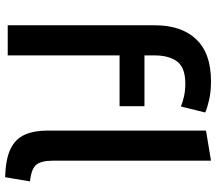

<svg xmlns="http://www.w3.org/2000/svg" viewBox="-66 -750 826 733"><g transform="rotate(90 346.5 -383.0)"><path d="M76 0V-562Q76 -663 129.5 -719.5Q183 -776 289 -776Q331 -776 362.5 -768.5Q394 -761 409 -754L386 -661Q370 -668 347.5 -673Q325 -678 299 -678Q238 -678 214.5 -647Q191 -616 191 -560V-522H385V-427H191V0ZM656 10Q587 8 548.5 -10.5Q510 -29 494 -64.5Q478 -100 478 -153V-757L593 -776V-172Q593 -128 608.5 -109Q624 -90 672 -85Z"/></g></svg>

Font: Ubuntu Sans SemiBold
Style: Regular
Weight: 600
Designer: Dalton Maag Ltd
Foundry: Dalton Maag Ltd
Version: Version 1.006; ttfautohint (v1.8.4.7-5d5b)